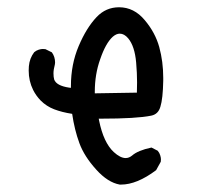

<svg xmlns="http://www.w3.org/2000/svg" viewBox="-20 -516 540 526"><path d="M59.1 -334.5Q58.6 -329.1 58.6 -322.8Q58.6 -293.9 70.8 -269.5Q78.6 -253.9 91.3 -240.7Q107.4 -224.6 128.4 -216.6Q149.4 -208.5 177.7 -204.1Q184.1 -160.2 197.5 -123.8Q210.9 -87.4 243.7 -51.3Q275.4 -16.1 308.1 -10.3Q310.1 -10.3 311.5 -10.3Q355 -10.3 407.7 -49.8L420.4 -72.8Q420.9 -75.2 420.9 -79.6Q420.9 -84 418.9 -90.6Q417 -97.2 412.1 -103L395 -111.8Q357.9 -104 341.8 -89.8Q333.5 -83 324.2 -83Q309.6 -83 291.5 -99.6Q263.7 -125.5 251.5 -185.5L250.5 -190.9H255.9Q354.5 -190.9 394.5 -199.2Q413.6 -203.1 419.4 -223.6Q426.3 -245.6 427.2 -294.9Q427.2 -298.8 427.2 -302.7Q427.2 -347.2 416.3 -387Q405.3 -426.8 376.5 -460.9Q347.2 -496.1 306.2 -496.1Q270 -496.1 244.6 -469.2Q216.8 -439.9 195.6 -389.9Q174.3 -339.8 174.3 -280.3V-275.4L169.4 -275.9Q134.3 -281.2 128.4 -298.3Q126.5 -305.2 126.5 -315.2Q126.5 -325.2 130.4 -339.8Q130.9 -342.3 130.9 -344.7Q130.9 -360.4 122.1 -372.6L104.5 -381.3Q101.6 -381.8 97.2 -381.8Q92.8 -381.8 86.2 -379.9Q79.6 -377.9 73.7 -373Q61 -356.4 59.1 -334.5ZM239.7 -264.6Q239.7 -312.5 254.4 -353.5Q269.5 -397.9 289.1 -415.5Q298.8 -423.8 308.1 -423.8Q320.3 -423.8 331.1 -411.1Q349.1 -389.6 353 -344.7Q355.5 -315.4 355.5 -290.5Q355.5 -277.8 355 -262.2L239.7 -260.3Z"/></svg>

Font: Bakudai
Style: Light
Weight: 300
Version: Version 1.48